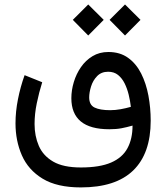

<svg xmlns="http://www.w3.org/2000/svg" viewBox="-20 -610 732 846"><path d="M530.8 -590.3 462.9 -522.5 530.8 -453.6 599.1 -522.5ZM368.7 -590.3 300.8 -522.5 368.7 -453.6 437 -522.5ZM336.4 215.8Q489.7 215.8 566.9 141.1Q644 66.4 644 -78.1Q644 -134.8 634 -188.5Q624 -242.2 602.1 -285.9Q580.1 -329.6 544.4 -355.2Q508.8 -380.9 457.5 -380.9Q418 -380.9 387.7 -362.5Q357.4 -344.2 336.7 -314.2Q315.9 -284.2 305.2 -248.3Q294.4 -212.4 294.4 -177.2Q294.4 -109.4 335.9 -75Q377.4 -40.5 461.9 -40.5Q492.2 -40.5 515.4 -44.9Q538.6 -49.3 564 -56.6Q564 1.5 541.7 43Q519.5 84.5 469.5 106.2Q419.4 127.9 336.4 127.9Q258.8 127.9 214.4 102.1Q169.9 76.2 151.1 32.7Q132.3 -10.7 132.3 -63.5Q132.3 -107.9 142.1 -155.3Q151.9 -202.6 166 -247.6L88.4 -278.8Q69.8 -227.1 59.1 -172.6Q48.3 -118.2 48.3 -66.4Q48.3 10.3 76.4 74.5Q104.5 138.7 167.7 177.2Q231 215.8 336.4 215.8ZM465.3 -124.5Q420.9 -124.5 397 -136Q373 -147.5 373 -180.7Q373 -202.6 381.3 -229.2Q389.6 -255.9 408.2 -274.9Q426.8 -293.9 456.5 -293.9Q482.4 -293.9 500 -279.8Q517.6 -265.6 529.1 -242.7Q540.5 -219.7 547.1 -192.4Q553.7 -165 556.6 -139.2Q534.2 -132.8 511.2 -128.7Q488.3 -124.5 465.3 -124.5Z"/></svg>

Font: Vazirmatn
Style: Regular
Weight: 400
Designer: Saber Rastikerdar
Foundry: Saber Rastikerdar
Version: Version 33.003;September 2, 2022;FontCreator 14.0.0.2862 64-